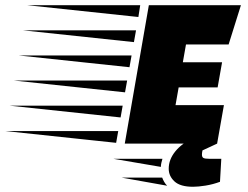

<svg xmlns="http://www.w3.org/2000/svg" viewBox="-273 -549 949 734"><path d="M204 0 296 -529H648L601 -379H438L426 -311H576L559 -215H410L398 -147H583L557 0ZM256 -484 -168 -529H263ZM239 -388 -185 -433H247ZM222 -292 -202 -337H230ZM205 -196 -219 -241H213ZM188 -100 -236 -145H196ZM171 -3 -253 -48H179ZM542 -21 557 0 501 26Q500 31 499.5 35Q499 39 499 42Q499 52 505 55Q511 58 526 58H573L568 146Q541 156 513 160.5Q485 165 465 165Q416 165 394 144.5Q372 124 372 96Q372 61 397 30Q422 -1 466 -21ZM342 89 160 58H348Q346 65 344 73Q342 81 342 89ZM366 161 192 130H347Q350 138 354.5 146Q359 154 366 161Z"/></svg>

Font: Faster One
Style: Regular
Weight: 400
Designer: Eduardo Rodriguez Tunni
Foundry: Eduardo Rodriguez Tunni
Version: Version 1.003; ttfautohint (v1.8.4.7-5d5b);gftools[0.9.23]